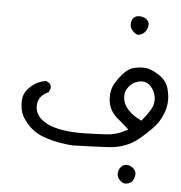

<svg xmlns="http://www.w3.org/2000/svg" viewBox="-49 -408 696 740"><g transform="rotate(5 299.5 -37.5)"><path d="M499 -332Q499 -341.8 491.7 -349.1Q482.4 -358.4 466.8 -360.4Q463.9 -360.8 460.9 -360.8Q448.7 -360.8 440.9 -354L439 -352.5Q430.2 -343.3 430.2 -326.7Q430.2 -312 440.9 -301.3Q451.7 -290.5 461.9 -288.6Q476.6 -291 485.8 -300.3Q494.1 -308.1 498 -323.2Q499 -328.1 499 -332ZM473.1 22.5Q446.8 3.9 435.5 -19.5Q429.2 -34.7 429.2 -49.3Q429.2 -64 437 -77.6Q452.6 -103 479.5 -109.4Q486.3 -111.3 492.7 -111.3Q512.7 -111.3 525.9 -97.2Q543 -79.1 546.9 -54.2Q547.4 -48.3 547.4 -43.5Q547.4 -23.4 536.1 -5.4Q523.4 15.6 507.3 34.7L502.9 39.6Q483.9 29.8 473.1 22.5ZM37.6 10.3Q37.6 32.2 43.9 50.3Q52.2 74.2 78.9 100.8Q105.5 127.4 152.1 141.1Q198.7 154.8 249 157.7Q317.4 155.8 385.5 152.3Q453.6 148.9 502.9 107.9Q553.2 65.9 571.8 37.6Q589.8 9.3 596.2 -21Q599.1 -33.7 599.1 -50Q599.1 -66.4 594.2 -86.9Q586.4 -121.6 555.4 -141.8Q524.4 -162.1 503.4 -164.1Q497.1 -164.6 490.7 -164.6Q475.1 -164.6 459 -160.6Q437 -155.8 419.7 -137Q402.3 -118.2 388.7 -96.2Q374 -72.3 374 -42Q374 5.4 407.2 35.2Q426.3 52.2 456.1 77.6L445.3 83.5Q411.6 102.1 372.6 104Q300.3 107.4 280 107.4Q259.8 107.4 240.5 106.2Q221.2 105 198.2 101.1Q143.6 91.3 116.2 64.5Q96.7 44.4 96.7 18.1Q96.7 -20.5 137.7 -38.6L144 -52.2Q144.5 -53.7 144.5 -55.9Q144.5 -58.1 144 -61Q143.1 -67.9 138.2 -73.2L124.5 -80.6Q88.4 -75.7 61.5 -48.8Q40 -27.8 38.1 -2.4Q37.6 4.4 37.6 10.3ZM498.5 247.6Q498.5 235.4 489.5 226.3Q480.5 217.3 467.3 214.8Q463.9 214.4 460.4 214.4Q450.7 214.4 441.9 222.7Q430.2 234.4 430.2 251Q430.2 264.6 440.4 274.9Q450.7 285.2 460.4 286.6Q478 286.6 486.8 277.3Q494.6 269.5 497.6 254.9Q498.5 251.5 498.5 247.6Z"/></g></svg>

Font: NaikaiFont
Style: Light
Weight: 300
Version: Version 1.89